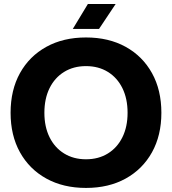

<svg xmlns="http://www.w3.org/2000/svg" viewBox="-20 -906 845 943"><path d="M402.3 17Q290.9 17 207.6 -29Q124.2 -75 78.1 -158Q32 -241 32 -352Q32 -463.7 78.1 -546.9Q124.2 -630 207.6 -676Q290.9 -722 402.3 -722Q514 -722 597.2 -676Q680.4 -630 726.5 -546.9Q772.6 -463.7 772.6 -352Q772.6 -241 726.5 -158Q680.4 -75 597.2 -29Q514 17 402.3 17ZM402.3 -123.7Q463.8 -123.7 509.9 -152.2Q556 -180.7 581.3 -232.1Q606.6 -283.4 606.6 -352Q606.6 -421.3 581.3 -472.8Q556 -524.3 509.9 -552.8Q463.8 -581.3 402.3 -581.3Q341.1 -581.3 294.9 -552.8Q248.7 -524.3 223.3 -472.8Q198 -421.3 198 -352Q198 -283.4 223.3 -232.1Q248.7 -180.7 294.9 -152.2Q341.1 -123.7 402.3 -123.7ZM411.7 -886.5H548.1L466.4 -764H337.6Z"/></svg>

Font: TikTok Sans Light
Style: Regular
Weight: 300
Version: Version 4.000